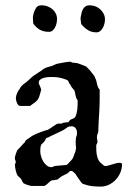

<svg xmlns="http://www.w3.org/2000/svg" viewBox="-20 -690 472 710"><path d="M239.3 -57.6Q237.3 -56.6 233.2 -52Q229 -47.4 226.6 -47.4L208 -38.1Q207 -37.6 204.8 -35.9Q202.6 -34.2 200 -32Q197.3 -29.8 195.3 -28.1Q193.4 -26.4 192.9 -26.4Q191.9 -25.9 189.2 -25.4Q186.5 -24.9 183.3 -24.4Q180.2 -23.9 177.5 -23.7Q174.8 -23.4 173.3 -23.4Q169.4 -22.5 166.3 -20Q163.1 -17.6 159.9 -14.4Q156.7 -11.2 152.8 -8.1Q148.9 -4.9 144 -2.4H97.7Q95.2 -2.4 91.1 -3.4Q86.9 -4.4 82.3 -5.9Q77.6 -7.3 73.2 -9.3Q68.8 -11.2 66.4 -12.7Q66.4 -13.7 63.7 -17.3Q61 -21 60.5 -23.4Q59.6 -24.4 59.1 -25.9Q57.6 -27.3 57.6 -28.8L44.4 -41.5Q40.5 -49.3 37.8 -61.3Q35.2 -73.2 35.2 -81.1L38.6 -91.3L35.2 -101.6V-107.4Q35.2 -109.9 36.4 -114Q37.6 -118.2 39.1 -122.3Q40.5 -126.5 42 -130.1Q43.5 -133.8 44.4 -135.3Q44.9 -135.7 48.1 -138.9Q51.3 -142.1 55.2 -146.2Q59.1 -150.4 62.3 -153.8Q65.4 -157.2 66.4 -158.7Q66.9 -158.7 70.1 -162.1Q73.2 -165.5 73.2 -166.5L74.2 -168.5Q74.7 -169.4 74.7 -170.4Q83 -175.8 90.8 -181.9Q98.6 -188 108.4 -192.4Q108.9 -192.9 115.5 -195.6Q122.1 -198.2 130.1 -201.4Q138.2 -204.6 146 -207Q153.8 -209.5 157.7 -210.4Q162.6 -212.9 168 -216.8Q173.3 -220.7 178.5 -224.1Q183.6 -227.5 188 -230.2Q192.4 -232.9 195.3 -232.9H208Q208.5 -232.9 210.9 -234.4Q211.9 -234.9 213.4 -235.8Q215.3 -236.3 222.9 -237.3Q230.5 -238.3 232.9 -238.3L239.3 -246.6Q242.7 -248.5 246.1 -249.8Q249.5 -251 252.4 -252.4Q255.4 -253.9 257.6 -256.6Q259.8 -259.3 261.2 -264.2Q264.6 -274.4 265.9 -285.9Q267.1 -297.4 267.1 -307.6V-318.4Q267.1 -319.3 264.2 -323.7Q261.2 -328.1 261.2 -330.1L255.4 -355L244.6 -368.2L239.3 -378.4Q237.3 -379.4 235.4 -383.3Q233.4 -387.2 232.9 -389.6Q231.9 -392.6 225.6 -395.3Q219.2 -397.9 211.4 -400.1Q203.6 -402.3 196 -403.6Q188.5 -404.8 185.5 -404.8Q184.6 -404.8 178 -405Q171.4 -405.3 167 -405.3Q162.6 -405.3 155 -404.5Q147.5 -403.8 140.6 -401.6Q133.8 -399.4 128.7 -395.5Q123.5 -391.6 123.5 -385.3V-380.9Q124 -379.9 125.5 -376.7Q127 -373.5 128.4 -369.9Q129.9 -366.2 131.1 -363Q132.3 -359.9 132.3 -358.9Q132.3 -356.9 131.1 -353.3Q129.9 -349.6 128.9 -345.7Q125.5 -330.1 119.6 -321.8Q113.8 -313.5 101.1 -305.7L95.2 -301.3Q93.3 -299.8 91.8 -298.3H54.7Q50.3 -298.3 47.4 -301.8Q44.4 -305.2 42.5 -309.8Q40.5 -314.5 39.6 -319.1Q38.6 -323.7 38.6 -326.2Q38.6 -329.1 39.6 -334Q40.5 -338.9 42.5 -343.5Q44.4 -348.1 46.6 -352.3Q48.8 -356.4 51.3 -358.9Q52.7 -362.3 54.7 -364.7Q55.7 -367.2 56.9 -368.7Q58.1 -370.1 58.6 -370.6L66.4 -378.4Q77.1 -385.3 84.5 -392.6Q91.8 -399.9 101.6 -408.2L135.7 -430.7Q140.6 -435.1 144.8 -437.3Q148.9 -439.5 153.3 -440.9Q157.7 -442.4 162.4 -443.4Q167 -444.3 173.3 -446.8Q173.8 -446.8 176 -447.8Q178.2 -448.7 180.7 -450Q183.1 -451.2 185.5 -452.1Q188 -453.1 189 -453.6Q191.4 -454.1 198.5 -455.6Q205.6 -457 213.6 -458.5Q221.7 -460 229 -460.9Q236.3 -461.9 239.3 -461.9Q241.7 -461.9 243.9 -460.2Q246.1 -458.5 247.1 -458.5Q248.5 -458.5 251.5 -458.3Q254.4 -458 257.6 -457.5Q260.7 -457 263.4 -456.8Q266.1 -456.5 267.1 -456.1Q270 -455.1 274.9 -453.4Q279.8 -451.7 284.7 -449.7Q289.6 -447.8 293.5 -446.3Q297.4 -444.8 298.3 -444.3Q298.8 -443.8 300.8 -441.9Q302.7 -439.9 305.4 -437.3Q308.1 -434.6 310.5 -432.1Q313 -429.7 314 -428.2Q319.3 -420.4 325 -414.1Q330.6 -407.7 333 -399.4Q335.4 -394.5 336.7 -388.9Q337.9 -383.3 339.1 -377.9Q340.3 -372.6 342.3 -367.7Q344.2 -362.8 348.6 -358.9V-328.6Q348.6 -296.4 346.4 -265.4Q344.2 -234.4 343.3 -201.7Q341.3 -196.8 339.8 -192.1Q338.4 -187.5 338.4 -181.6Q338.4 -177.2 339.6 -171.9Q340.8 -166.5 340.8 -164.1L336.4 -154.8Q335.9 -152.8 335.9 -150.9V-145.5Q335.9 -138.2 336.4 -129.9Q336.9 -121.6 338.9 -113.3Q340.8 -105 344.5 -97.7Q348.1 -90.3 355 -85.4Q357.4 -83.5 361.6 -79.8Q365.7 -76.2 367.7 -76.2H369.6Q374.5 -76.2 380.9 -77.9Q387.2 -79.6 394 -81.8Q400.9 -84 408 -85.9Q415 -87.9 421.9 -87.9Q431.2 -87.9 431.2 -82Q431.2 -66.4 425 -51.8Q418.9 -37.1 408.2 -25.6Q397.5 -14.2 383.3 -7.1Q369.1 0 352.5 0Q335.9 0 320.3 -1.7Q304.7 -3.4 286.1 -10.3L282.7 -12.7Q281.7 -13.7 278.1 -18.8Q274.4 -23.9 270.3 -29.8Q266.1 -35.6 262.7 -40.8Q259.3 -45.9 258.8 -47.4L247.1 -57.6H243.7ZM128.9 -130.9Q128.9 -123 131.6 -112.8Q134.3 -102.5 139.6 -93.5Q145 -84.5 152.8 -78.1Q160.6 -71.8 170.4 -71.8Q172.4 -71.8 173.8 -72.3Q175.3 -72.8 182.1 -76.2L226.6 -80.1Q228 -81.1 231.2 -84.2Q234.4 -87.4 237.5 -90.8Q240.7 -94.2 243.4 -97.2Q246.1 -100.1 247.1 -101.6Q247.6 -101.6 248.8 -104.5Q250 -107.4 252 -111.8Q253.9 -116.2 255.6 -121.1Q257.3 -126 258.8 -129.9Q259.8 -132.3 260.5 -137.2Q261.2 -142.1 261.2 -142.6Q260.7 -147.9 260.3 -153.3Q259.8 -158.7 259.8 -164.1Q259.8 -168.9 260.3 -173.1Q260.7 -177.2 261.2 -181.6L264.6 -192.4V-201.2Q264.6 -209.5 259.3 -216.3Q253.9 -223.1 243.7 -223.1Q235.4 -223.1 229.7 -219.5Q224.1 -215.8 216.8 -210.4Q214.4 -209 207 -205.3Q199.7 -201.7 191.7 -198Q183.6 -194.3 176.5 -190.9Q169.4 -187.5 167 -186.5L157.7 -181.6Q156.7 -181.6 153.8 -180.7Q150.9 -179.7 150.9 -179.2L144 -166.5L132.3 -154.8Q129.9 -149.4 129.4 -142.3Q128.9 -135.3 128.9 -130.9ZM101.6 -623Q101.6 -628.4 102.8 -633.1Q104 -637.7 105 -643.1Q108.9 -654.3 114.5 -662.4Q120.1 -670.4 134.3 -670.4Q145.5 -670.4 155.8 -666.5Q166 -662.6 173.8 -656Q181.6 -649.4 186.3 -639.9Q190.9 -630.4 190.9 -619.6Q190.9 -612.8 189.2 -604.5Q187.5 -596.2 183.8 -589.1Q180.2 -582 174.6 -577.1Q168.9 -572.3 161.1 -572.3Q141.6 -572.3 127.9 -579.8Q114.3 -587.4 103 -602.5ZM277.8 -620.6Q277.8 -625 279.1 -630.1Q280.3 -635.3 281.2 -639.6Q283.2 -651.9 290.3 -661.1Q297.4 -670.4 311.5 -670.4Q323.2 -670.4 333.5 -666.3Q343.8 -662.1 351.3 -655Q358.9 -647.9 363.5 -638.4Q368.2 -628.9 368.2 -618.7Q368.2 -611.3 366.2 -602.8Q364.3 -594.2 360.4 -587.2Q356.4 -580.1 350.6 -575.2Q344.7 -570.3 336.9 -570.3Q317.9 -570.3 304.2 -579.3Q290.5 -588.4 280.3 -601.1Z"/></svg>

Font: IM FELL English
Style: Regular
Weight: 400
Designer: Igino Marini
Foundry: Igino Marini
Version: 3.00